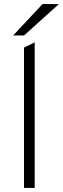

<svg xmlns="http://www.w3.org/2000/svg" viewBox="-20 -932 312 952"><path d="M99 -696 152 -722V0H99ZM191 -912H272L99 -756H45Z"/></svg>

Font: Overpass ExtraLight
Style: Regular
Weight: 200
Designer: Delve Withrington, Thomas Jockin
Foundry: Delve Fonts
Version: Version 3.000;DELV;Overpass